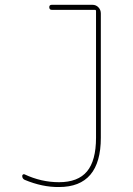

<svg xmlns="http://www.w3.org/2000/svg" viewBox="-20 -750 540 780"><path d="M80.1 -19.5Q70.3 -24.4 70.3 -35.2Q70.3 -39.1 73.2 -41Q76.2 -43 79.1 -42Q147.5 -9.8 219.7 -9.8Q296.9 -9.8 333.5 -53.7Q370.1 -97.7 370.1 -190.4V-705.1Q370.1 -710 365.2 -710H190.4Q180.7 -710 180.2 -720.2Q179.7 -730.5 190.4 -730.5H355.5Q370.1 -730.5 379.9 -720.2Q389.6 -710 389.6 -695.3V-190.4Q389.6 9.8 219.7 9.8Q152.3 10.7 80.1 -19.5Z"/></svg>

Font: Rounded-L Mgen+ 2m thin
Style: Regular
Weight: 100
Designer: [Source Han Sans]
Ryoko NISHIZUKA  (kana & ideographs); Paul D. Hunt (Latin, Greek & Cyrillic); Wenlong ZHANG  (bopomofo
Version: Version 1.059.20150602